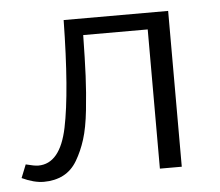

<svg xmlns="http://www.w3.org/2000/svg" viewBox="-47 -456 582 507"><g transform="rotate(-5 244.0 -202.5)"><path d="M416 -413V0H358V-369H187Q186 -305 184 -261Q182 -217 177 -170.5Q172 -124 162.5 -94Q153 -64 138.5 -39.5Q124 -15 101.5 -3.5Q79 8 50 8Q24 8 -8 -7L6 -42Q29 -36 39 -36Q97 -36 116.5 -129.5Q136 -223 139 -413Z"/></g></svg>

Font: EauTest Semilight
Style: Italic
Weight: 300
Italic angle: -12°
Designer: Christian Thalmann (Catharsis Fonts)
Version: Version 0.001;PS 000.001;hotconv 1.0.88;makeotf.lib2.5.64775